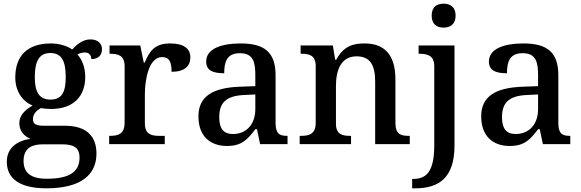

<svg xmlns="http://www.w3.org/2000/svg" viewBox="-20 -783 3158 1043"><path d="M232 240C418 240 504 168 504 51C504 -38 455 -100 332 -100H217C171 -100 159 -112 159 -136C159 -164 179 -184 203 -196C215 -193 241 -191 257 -191C383 -191 443 -264 443 -364C443 -419 426 -458 401 -487C413 -494 426 -498 442 -498C466 -498 476 -480 476 -462C518 -462 534 -487 534 -516C534 -544 514 -569 471 -569C429 -569 396 -540 372 -514C350 -531 305 -547 257 -547C126 -547 63 -477 63 -362C63 -291 99 -233 157 -210C110 -182 85 -154 85 -113C85 -69 115 -41 145 -29C73 -18 17 20 17 96C17 188 88 240 232 240ZM254 -242C193 -242 169 -283 169 -364C169 -449 192 -495 253 -495C315 -495 337 -451 337 -365C337 -282 316 -242 254 -242ZM234 188C139 188 108 149 108 91C108 16 161 1 213 1H316C378 1 412 17 412 73C412 142 370 188 234 188Z M573 0H875V-45H846C803 -45 767 -53 767 -112V-273C767 -342 786 -473 860 -473C899 -473 912 -448 912 -393C983 -393 1014 -424 1014 -471C1014 -519 979 -547 904 -547C818 -547 792 -503 766 -443H761L742 -536H575V-491H578C622 -491 657 -482 657 -423V-117C657 -54 621 -45 576 -45H573Z M1213 10C1294 10 1325 -26 1367 -81H1376L1393 0H1542V-45H1539C1494 -45 1477 -61 1477 -117V-375C1477 -501 1414 -547 1287 -547C1184 -547 1100 -519 1100 -449C1100 -402 1133 -385 1198 -385C1198 -448 1213 -494 1283 -494C1357 -494 1367 -444 1367 -373V-315L1285 -312C1132 -307 1058 -257 1058 -151C1058 -41 1124 10 1213 10ZM1245 -55C1194 -55 1171 -85 1171 -146C1171 -222 1205 -263 1308 -267L1367 -270V-191C1367 -108 1319 -55 1245 -55Z M1608 0H1887V-45H1883C1839 -45 1805 -53 1805 -111V-317C1805 -402 1833 -477 1917 -477C1992 -477 2018 -427 2018 -341V0H2206V-45H2201C2156 -45 2128 -54 2128 -117V-352C2128 -488 2066 -547 1961 -547C1897 -547 1847 -533 1806 -458H1801L1788 -536H1613V-491H1617C1661 -491 1695 -482 1695 -424V-116C1695 -54 1659 -45 1614 -45H1608Z M2390 -633C2425 -633 2455 -651 2455 -698C2455 -746 2425 -763 2390 -763C2353 -763 2325 -746 2325 -698C2325 -651 2353 -633 2390 -633ZM2219 240H2236C2360 240 2449 187 2449 8V-536H2254V-491H2257C2301 -491 2339 -482 2339 -424V7C2339 146 2298 189 2226 189H2219Z M2749 10C2830 10 2861 -26 2903 -81H2912L2929 0H3078V-45H3075C3030 -45 3013 -61 3013 -117V-375C3013 -501 2950 -547 2823 -547C2720 -547 2636 -519 2636 -449C2636 -402 2669 -385 2734 -385C2734 -448 2749 -494 2819 -494C2893 -494 2903 -444 2903 -373V-315L2821 -312C2668 -307 2594 -257 2594 -151C2594 -41 2660 10 2749 10ZM2781 -55C2730 -55 2707 -85 2707 -146C2707 -222 2741 -263 2844 -267L2903 -270V-191C2903 -108 2855 -55 2781 -55Z"/></svg>

Font: Noto Serif Medium
Style: Regular
Weight: 500
Designer: Monotype Design Team
Foundry: Monotype Imaging Inc.
Version: Version 2.013